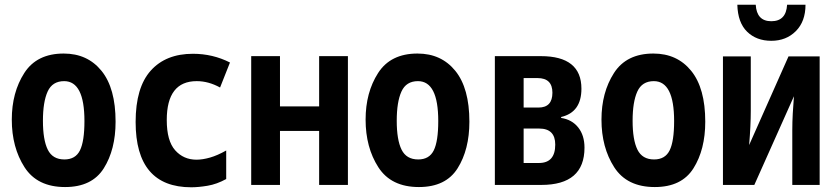

<svg xmlns="http://www.w3.org/2000/svg" viewBox="-20 -784 3540 814"><path d="M470 -268Q470 -410 410.5 -483.5Q351 -557 250 -557Q136 -557 83 -474.5Q30 -392 30 -277Q30 -159 84 -75Q138 9 256 9Q370 9 420 -70.5Q470 -150 470 -268ZM162 -272Q162 -352 182 -396Q202 -440 252 -440Q338 -440 338 -271Q338 -185 319 -146.5Q300 -108 253 -108Q203 -108 182.5 -149.5Q162 -191 162 -272Z M939 -25V-146Q902 -125 870.5 -116Q839 -107 813 -107Q758 -107 722.5 -147Q687 -187 687 -275Q687 -440 814 -440Q864 -440 913 -413L955 -519Q882 -556 798 -556Q683 -556 619 -484.5Q555 -413 555 -267Q555 10 791 10Q821 10 860 3.5Q899 -3 939 -25Z M1167 0V-229H1333V0H1455V-546H1333V-333H1167V-546H1045V0Z M1970 -268Q1970 -410 1910.5 -483.5Q1851 -557 1750 -557Q1636 -557 1583 -474.5Q1530 -392 1530 -277Q1530 -159 1584 -75Q1638 9 1756 9Q1870 9 1920 -70.5Q1970 -150 1970 -268ZM1662 -272Q1662 -352 1682 -396Q1702 -440 1752 -440Q1838 -440 1838 -271Q1838 -185 1819 -146.5Q1800 -108 1753 -108Q1703 -108 1682.5 -149.5Q1662 -191 1662 -272Z M2275 0Q2458 0 2458 -158Q2458 -210 2431.5 -243.5Q2405 -277 2359 -284V-288Q2445 -308 2445 -408Q2445 -546 2273 -546H2078V0ZM2200 -453H2259Q2322 -453 2322 -391Q2322 -328 2263 -328H2200ZM2200 -239H2266Q2334 -239 2334 -171Q2334 -93 2265 -93H2200Z M2970 -268Q2970 -410 2910.5 -483.5Q2851 -557 2750 -557Q2636 -557 2583 -474.5Q2530 -392 2530 -277Q2530 -159 2584 -75Q2638 9 2756 9Q2870 9 2920 -70.5Q2970 -150 2970 -268ZM2662 -272Q2662 -352 2682 -396Q2702 -440 2752 -440Q2838 -440 2838 -271Q2838 -185 2819 -146.5Q2800 -108 2753 -108Q2703 -108 2682.5 -149.5Q2662 -191 2662 -272Z M3395 -764H3317Q3313 -694 3250 -694Q3188 -694 3184 -764H3106Q3108 -688 3147.5 -649.5Q3187 -611 3250 -611Q3313 -611 3354 -652Q3395 -693 3395 -764ZM3178 0 3346 -376Q3343 -339 3341 -303Q3339 -267 3339 -232V0H3455V-545H3323L3156 -169Q3163 -252 3163 -315V-545H3045V0Z"/></svg>

Font: Noto Sans Mono UI Condensed
Style: Bold
Weight: 700
Width: 3
Designer: Monotype Design team
Foundry: Monotype Imaging Inc.
Version: 1.000